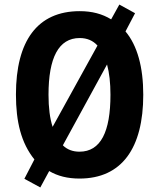

<svg xmlns="http://www.w3.org/2000/svg" viewBox="-20 -840 698 843"><path d="M609 -424C609 -545 583 -640 531 -702L573 -782L504 -820L468 -755C429 -779 384 -791 330 -791C144 -791 50 -660 50 -425C50 -305 73 -212 131 -140L87 -55L157 -17L196 -89C233 -67 277 -56 329 -56C515 -56 609 -190 609 -424ZM193 -424C193 -586 237 -673 330 -673C362 -673 388 -662 408 -640L211 -283C199 -320 193 -367 193 -424ZM465 -424C465 -261 422 -174 329 -174C300 -174 275 -183 256 -202L450 -557C460 -520 465 -476 465 -424Z"/></svg>

Font: Noto Sans Malayalam UI Condensed
Style: Bold
Weight: 700
Width: 3
Designer: Jelle Bosma - Monotype Design Team
Foundry: Monotype Imaging Inc.
Version: Version 2.104